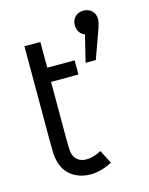

<svg xmlns="http://www.w3.org/2000/svg" viewBox="-105 -739 631 813"><g transform="rotate(-15 210.5 -333.0)"><path d="M289.1 -621.1Q289.1 -644 303.2 -658Q317.4 -671.9 339.8 -671.9Q362.3 -671.9 376.7 -658Q391.1 -644 391.1 -621.1Q391.1 -609.9 382.8 -584L336.9 -456.1H292L320.8 -573.2Q306.6 -577.6 297.9 -590.8Q289.1 -604 289.1 -621.1ZM129.9 -169.9Q129.9 -125 132.1 -108.9Q134.3 -92.8 144 -80.1Q160.2 -60.1 190.9 -60.1Q220.2 -60.1 255.9 -79.1L286.1 -20Q236.8 5.9 190.9 5.9Q158.7 5.9 131.6 -6.3Q104.5 -18.6 87.9 -40Q74.7 -56.6 68.4 -78.4Q62 -100.1 61 -116.9Q60.1 -133.8 60.1 -169.9V-590.8H129.9V-478H250V-416H129.9Z"/></g></svg>

Font: Gidolinya
Style: Regular
Weight: 400
Version: Version 1.0.3